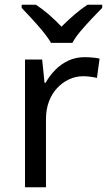

<svg xmlns="http://www.w3.org/2000/svg" viewBox="-20 -786 453 806"><path d="M335 -546Q350 -546 367.5 -544.5Q385 -543 398 -540L387 -459Q374 -462 358.5 -464Q343 -466 329 -466Q298 -466 270 -453Q242 -440 220 -416.5Q198 -393 185.5 -360Q173 -327 173 -286V0H85V-536H157L167 -438H171Q188 -468 212 -492.5Q236 -517 267 -531.5Q298 -546 335 -546ZM194 -606Q181 -629 159 -655.5Q137 -682 113 -708Q89 -734 71 -753V-766H131Q157 -749 185 -725Q213 -701 238 -674Q265 -701 293 -725Q321 -749 347 -766H409V-753Q390 -734 365.5 -708Q341 -682 318.5 -655.5Q296 -629 284 -606Z"/></svg>

Font: Noto Sans Gujarati
Style: Regular
Weight: 400
Designer: Jelle Bosma - Monotype Design Team, Universal Thirst
Foundry: Monotype Imaging Inc.
Version: Version 2.102